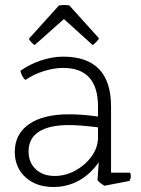

<svg xmlns="http://www.w3.org/2000/svg" viewBox="-20 -736 563 766"><path d="M496 -14 397 5Q380 -4 369 -17L374 -89Q342 -42 295.5 -16Q249 10 193 10Q124 10 81.5 -29Q39 -68 39 -130Q39 -201 95.5 -240.5Q152 -280 255 -280Q278 -280 308 -278Q338 -276 371 -271V-311Q371 -465 232 -465Q196 -465 155.5 -452.5Q115 -440 81 -417Q74 -423 68 -434.5Q62 -446 62 -454Q101 -481 145.5 -495.5Q190 -510 232 -510Q423 -510 423 -311V-47H499Q502 -40 502 -33Q502 -24 496 -14ZM371 -188V-228Q339 -232 309 -234.5Q279 -237 255 -237Q176 -237 135 -210.5Q94 -184 94 -132Q94 -88 122.5 -61Q151 -34 198 -34Q242 -34 281.5 -56Q321 -78 346 -113Q371 -148 371 -188ZM350 -556 235 -660 118 -556Q108 -564 103.5 -569Q99 -574 95 -581L215 -714Q219 -715 225 -715.5Q231 -716 236 -716Q241 -716 247 -715.5Q253 -715 257 -714L375 -583Q367 -569 350 -556Z"/></svg>

Font: Scope One
Style: Regular
Weight: 400
Designer: Dalton Maag Ltd
Foundry: Dalton Maag Ltd
Version: Version 1.001; ttfautohint (v1.4.1) -l 11 -r 50 -G 50 -x 14 